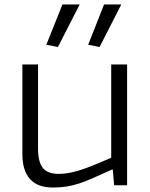

<svg xmlns="http://www.w3.org/2000/svg" viewBox="-20 -828 671 858"><path d="M216 10Q148 10 114 -28Q80 -66 80 -139V-540H150V-164Q150 -104 171.5 -77.5Q193 -51 242 -51Q270 -51 299.5 -57.5Q329 -64 358 -74.5Q387 -85 417 -97.5Q447 -110 477 -123V-540H548V0H490L484 -70H480Q433 -49 398.5 -33.5Q364 -18 335 -8.5Q306 1 278 5.5Q250 10 216 10ZM187 -628 259 -808H336L239 -618ZM374 -628 445 -808H522L425 -618Z"/></svg>

Font: Encode Sans Wide
Style: Light
Weight: 300
Designer: Pablo Impallari, Andres Torresi
Foundry: Pablo Impallari, Andres Torresi
Version: Version 1.000; ttfautohint (v1.00) -l 8 -r 50 -G 200 -x 14 -